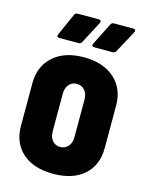

<svg xmlns="http://www.w3.org/2000/svg" viewBox="-109 -768 649 844"><g transform="rotate(15 215.5 -346.0)"><path d="M25 -160V-354Q25 -430 76 -476Q127 -522 215 -522Q304 -522 355 -476Q406 -430 406 -354V-160Q406 -82 355.5 -37Q305 8 215 8Q126 8 75.5 -37Q25 -82 25 -160ZM215 -114Q237 -114 251 -130Q265 -146 265 -171V-344Q265 -369 251 -385Q237 -401 215 -401Q193 -401 179.5 -385Q166 -369 166 -344V-171Q166 -146 179.5 -130Q193 -114 215 -114ZM238 -590 289 -691Q294 -700 303 -700H392Q399 -700 401 -696Q403 -692 400 -686L345 -584Q340 -576 330 -576H247Q240 -576 237.5 -579.5Q235 -583 238 -590ZM79 -590 124 -691Q128 -700 138 -700H234Q241 -700 243.5 -696Q246 -692 243 -686L190 -585Q186 -576 175 -576H88Q81 -576 78.5 -579.5Q76 -583 79 -590Z"/></g></svg>

Font: Barlow Condensed
Style: Bold
Weight: 700
Width: 3
Designer: Jeremy Tribby
Foundry: Tribby Type
Version: Version 1.500